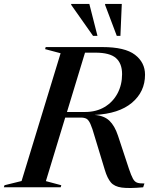

<svg xmlns="http://www.w3.org/2000/svg" viewBox="-62 -955 790 979"><path d="M172 -31.5 250.5 -10.5 247.5 0H-42.5L-39 -10.5L48 -32L247 -683.5L168 -704.5L171 -715H460.5Q575 -715 626.2 -675.8Q677.5 -636.5 677.5 -574Q677.5 -487.5 611 -431.2Q544.5 -375 420 -369Q468.5 -365.5 495.8 -339.5Q523 -313.5 539.5 -263.5L595.5 -94Q607 -60 615.8 -44Q624.5 -28 637.5 -23.5Q650.5 -19 674.5 -19.5L668 0Q597 6.5 559.2 1.5Q521.5 -3.5 503.2 -25Q485 -46.5 472.5 -88.5L421 -258Q408.5 -302.5 399 -323.2Q389.5 -344 378.5 -349.8Q367.5 -355.5 349.5 -355.5H270.5ZM371 -384Q429 -384 471.5 -409.5Q514 -435 537.2 -478.8Q560.5 -522.5 560.5 -577Q560.5 -632 529 -659.2Q497.5 -686.5 424.5 -686.5H371.5L279.5 -384ZM435 -772H412.5L300.5 -931L301.5 -935H393.5ZM552 -772H533.5L473.5 -931L474.5 -935H559Z"/></svg>

Font: Newsreader 72pt Medium
Style: Italic
Weight: 500
Italic angle: -17°
Designer: Hugues Gentile
Foundry: Production Type
Version: Version 1.003; ttfautohint (v1.8.3)